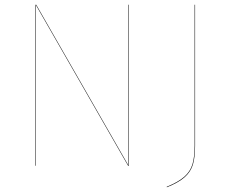

<svg xmlns="http://www.w3.org/2000/svg" viewBox="-20 -700 968 811"><path d="M524 0H521L132 -678V-575V0H130V-680H133L522 -2V-136V-680H524ZM804 -85Q804 -36 795 -5.5Q786 25 760.5 48Q735 71 685 91L684 89Q733 69 758.5 46.5Q784 24 793 -6.5Q802 -37 802 -85V-680H804Z"/></svg>

Font: FiraGO Two
Style: Regular
Weight: 100
Designer: bBox Type
Foundry: bBox Type GmbH
Version: Version 1.001